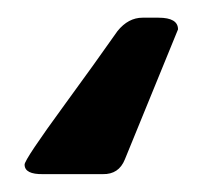

<svg xmlns="http://www.w3.org/2000/svg" viewBox="-20 -20 225 217"><path d="M7.8 166Q7.8 160.2 53.2 98.1Q87.4 51.3 112.8 15.1Q125 0 141.1 0H159.2Q181.2 0 181.2 13.2L121.1 160.2Q114.3 177.2 96.2 176.8H28.8Q7.8 177.2 7.8 166Z"/></svg>

Font: CMU Sans Serif Demi Condensed
Style: DemiCondensed
Weight: 600
Width: 3
Version: Version 0.7.0